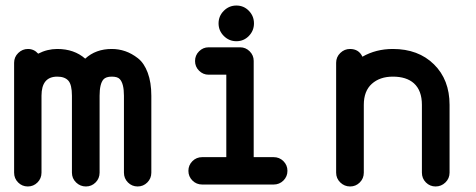

<svg xmlns="http://www.w3.org/2000/svg" viewBox="-20 -654 1720 694"><path d="M31 -427Q31 -448 46 -462.5Q61 -477 81 -477Q103 -477 118 -460Q151 -477 187 -477Q248 -477 288 -442Q326 -477 384 -477Q409 -477 432.5 -469Q456 -461 478.5 -443.5Q501 -426 514 -391Q527 -356 527 -308V-30Q527 -9 512.5 5.5Q498 20 477.5 20Q457 20 442.5 5.5Q428 -9 428 -30V-308Q428 -352 413 -368Q405 -377 384 -377Q363 -377 354 -367Q340 -351 340 -308V-30Q340 -9 325.5 5.5Q311 20 290.5 20Q270 20 255 5.5Q240 -9 240 -30V-308Q240 -348 227 -362.5Q214 -377 187 -377Q130 -377 130 -308V-30Q130 -9 115.5 5.5Q101 20 80.5 20Q60 20 45.5 5.5Q31 -9 31 -30Z M789 -615Q808 -634 834.5 -634Q861 -634 879.5 -615Q898 -596 898 -569.5Q898 -543 879.5 -524Q861 -505 834.5 -505Q808 -505 789 -524Q770 -543 770 -569.5Q770 -596 789 -615ZM734 -384Q714 -384 699.5 -398.5Q685 -413 685 -433.5Q685 -454 699.5 -468.5Q714 -483 734 -483H848Q868 -483 882.5 -468.5Q897 -454 897 -434V-86H969Q990 -86 1004.5 -71.5Q1019 -57 1019 -36.5Q1019 -16 1004.5 -1.5Q990 13 969 13H711Q690 13 675.5 -1.5Q661 -16 661 -36.5Q661 -57 675.5 -71.5Q690 -86 711 -86H798V-384Z M1195 -427Q1195 -448 1210 -462.5Q1225 -477 1245 -477Q1277 -477 1290 -449Q1339 -477 1400 -477Q1492 -477 1548.5 -421.5Q1605 -366 1605 -275V-30Q1605 -9 1590 5.5Q1575 20 1554.5 20Q1534 20 1519.5 5.5Q1505 -9 1505 -30V-275Q1505 -327 1476 -353Q1449 -377 1400 -377Q1353 -377 1324 -351Q1295 -325 1295 -275V-30Q1295 -9 1280.5 5.5Q1266 20 1245.5 20Q1225 20 1210 5.5Q1195 -9 1195 -30Z"/></svg>

Font: Brass Mono
Style: Bold
Weight: 700
Monospace: yes
Version: Version 1.100; ttfautohint (v1.8.3) -l 8 -r 50 -G 200 -x 14 